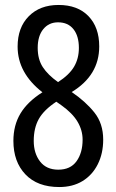

<svg xmlns="http://www.w3.org/2000/svg" viewBox="-20 -744 469 774"><path d="M216 -724Q293 -724 336.5 -679Q380 -634 380 -557Q380 -440 269 -373Q325 -335 360.5 -290.5Q396 -246 396 -181Q396 -125 374 -81.5Q352 -38 312.5 -14Q273 10 219 10Q131 10 82.5 -41Q34 -92 34 -176Q34 -239 62.5 -286.5Q91 -334 151 -372Q51 -450 51 -556Q51 -633 96 -678.5Q141 -724 216 -724ZM214 -654Q177 -654 154.5 -626.5Q132 -599 132 -551Q132 -505 152.5 -473.5Q173 -442 214 -413Q259 -442 278.5 -475Q298 -508 298 -551Q298 -599 276 -626.5Q254 -654 214 -654ZM116 -176Q116 -126 141.5 -93Q167 -60 215 -60Q264 -60 288.5 -94Q313 -128 313 -181Q313 -219 292.5 -253.5Q272 -288 227 -320L207 -334Q157 -301 136.5 -264.5Q116 -228 116 -176Z"/></svg>

Font: Noto Sans ExtraCondensed
Style: Regular
Weight: 400
Width: 2
Designer: Monotype Design Team
Foundry: Monotype Imaging Inc.
Version: Version 2.013; ttfautohint (v1.8.4.7-5d5b)